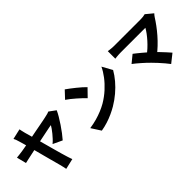

<svg xmlns="http://www.w3.org/2000/svg" viewBox="95 -1781 2810 2810"><g transform="rotate(-45 1500.0 -376.0)"><path d="M363 -823Q367 -803 372 -779Q377 -755 384 -730Q396 -689 411.5 -632.5Q427 -576 445 -510.5Q463 -445 481.5 -378Q500 -311 516.5 -250Q533 -189 547 -141Q561 -93 569 -67Q572 -56 578 -37.5Q584 -19 590.5 0Q597 19 602 32L438 70Q434 48 427.5 19Q421 -10 414 -36Q408 -58 397.5 -97.5Q387 -137 373 -188Q359 -239 344 -296.5Q329 -354 313.5 -412.5Q298 -471 283.5 -525Q269 -579 257 -623Q245 -667 236 -695Q227 -730 218.5 -750.5Q210 -771 202 -786ZM946 -635Q929 -596 899.5 -546.5Q870 -497 835 -444.5Q800 -392 763.5 -344Q727 -296 696 -261L553 -328Q581 -351 607.5 -379.5Q634 -408 658.5 -438Q683 -468 702 -495Q721 -522 732 -542Q718 -540 681.5 -533Q645 -526 593 -515Q541 -504 480.5 -492Q420 -480 359.5 -467Q299 -454 243.5 -442.5Q188 -431 146 -421.5Q104 -412 82 -407L44 -556Q74 -559 102 -562.5Q130 -566 160 -570Q174 -572 210 -578.5Q246 -585 296 -594Q346 -603 403.5 -614.5Q461 -626 519.5 -637Q578 -648 630.5 -658Q683 -668 722.5 -676Q762 -684 781 -689Q798 -692 815.5 -697.5Q833 -703 845 -709Z M1245 -768Q1271 -750 1306 -723.5Q1341 -697 1378.5 -667Q1416 -637 1449 -607.5Q1482 -578 1504 -555L1391 -439Q1371 -461 1340.5 -490Q1310 -519 1274 -550.5Q1238 -582 1203 -610Q1168 -638 1140 -656ZM1108 -103Q1185 -114 1252.5 -133Q1320 -152 1379 -176.5Q1438 -201 1487 -229Q1575 -281 1647 -346.5Q1719 -412 1773.5 -483.5Q1828 -555 1860 -624L1946 -468Q1907 -399 1849.5 -331Q1792 -263 1720.5 -202.5Q1649 -142 1567 -93Q1516 -63 1457 -36Q1398 -9 1333.5 11.5Q1269 32 1202 43Z M2959 -629Q2948 -616 2938.5 -605.5Q2929 -595 2923 -584Q2893 -536 2851.5 -479.5Q2810 -423 2760 -365.5Q2710 -308 2655 -256Q2600 -204 2544 -162L2434 -265Q2481 -297 2523.5 -336Q2566 -375 2602.5 -416Q2639 -457 2668.5 -496.5Q2698 -536 2717 -571Q2698 -571 2665.5 -571Q2633 -571 2591.5 -571Q2550 -571 2504.5 -571Q2459 -571 2413 -571Q2367 -571 2326.5 -571Q2286 -571 2254.5 -571Q2223 -571 2205 -571Q2185 -571 2161.5 -569.5Q2138 -568 2117.5 -566Q2097 -564 2086 -562V-718Q2099 -716 2120.5 -713Q2142 -710 2165 -708.5Q2188 -707 2205 -707Q2219 -707 2250 -707Q2281 -707 2322.5 -707Q2364 -707 2412 -707Q2460 -707 2509 -707Q2558 -707 2604 -707Q2650 -707 2687 -707Q2724 -707 2748 -707Q2812 -707 2850 -719ZM2416 -148Q2394 -171 2366.5 -196.5Q2339 -222 2308.5 -249Q2278 -276 2250 -299Q2222 -322 2199 -339L2315 -434Q2336 -418 2363.5 -396Q2391 -374 2421.5 -348.5Q2452 -323 2483.5 -295.5Q2515 -268 2544 -240Q2578 -209 2613.5 -171.5Q2649 -134 2682 -98.5Q2715 -63 2740 -33L2609 71Q2588 42 2555 3.5Q2522 -35 2485.5 -75.5Q2449 -116 2416 -148Z"/></g></svg>

Font: Noto Sans SC ExtraBold
Style: Regular
Weight: 800
Designer: Ryoko NISHIZUKA 西塚涼子 (kana, bopomofo & ideographs); Paul D. Hunt (Latin, Greek & Cyrillic); Sandoll Communications 산돌커뮤니
Foundry: Adobe
Version: Version 2.004-H2;hotconv 1.0.118;makeotfexe 2.5.65603